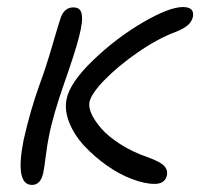

<svg xmlns="http://www.w3.org/2000/svg" viewBox="-20 -501 588 545"><path d="M418.9 21Q390.1 21 353.5 6.8Q316.9 -7.3 282.2 -32Q247.6 -56.6 219.5 -86.7Q191.4 -116.7 177 -152.1Q162.6 -187.5 168.9 -219.2Q178.2 -266.6 244.4 -330.1Q310.5 -393.6 385.5 -437.3Q460.4 -481 499 -481Q515.6 -481 522.7 -474.4Q529.8 -467.8 527.8 -454.1Q524.4 -439 512.5 -429Q500.5 -418.9 478 -410.2Q427.2 -391.1 370.8 -352.1Q314.5 -313 276.4 -273.7Q238.3 -234.4 233.9 -210.9Q231 -197.3 239.7 -177.7Q248.5 -158.2 267.6 -136.2Q286.6 -114.3 321.5 -91.8Q356.4 -69.3 400.9 -54.2Q435.1 -41.5 445.8 -30.3Q456.5 -19 454.1 -4.9Q449.2 21 418.9 21ZM70.8 23.9Q22 23.9 46.9 -103Q65.9 -188 92.8 -262.2Q110.4 -309.6 128.7 -372.6Q147 -435.5 152.8 -452.1Q163.6 -480 188 -480Q198.2 -480 204.1 -475.6Q210 -471.2 211.9 -460.9Q213.9 -450.7 212.2 -435.3Q210.4 -419.9 204.1 -395.5Q197.8 -371.1 188.2 -341.3Q178.7 -311.5 164.1 -270Q130.4 -173.8 119.1 -115.2Q114.3 -92.8 110.1 -59.6Q106 -26.4 103 -11.2Q95.7 23.9 70.8 23.9Z"/></svg>

Font: Shantell Sans Bouncy
Style: Italic
Weight: 300
Italic angle: -11.31°
Designer: Stephen Nixon, Anya Danilova, Shantell Martin
Foundry: Arrow Type
Version: Version 1.006;[9816181b4]